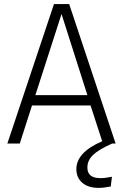

<svg xmlns="http://www.w3.org/2000/svg" viewBox="-20 -705 605 943"><path d="M409.2 -237.8 282.2 -636.2 153.8 -237.8ZM409.2 118.2Q409.2 169.9 473.1 169.9Q498 169.9 529.8 163.1L523.9 210.9Q488.8 217.8 465.8 217.8Q412.6 217.8 383.8 192.4Q355 167 355 126Q355 43 481.9 -11.2L424.8 -187H137.2L77.1 0H16.1L245.1 -685.1H319.8L547.9 0H530.8Q463.9 29.8 436.5 56.4Q409.2 83 409.2 118.2Z"/></svg>

Font: FiraSans-Light
Style: Regular
Weight: 300
Designer: Carrois Corporate & Edenspiekermann AG
Foundry: Carrois Corporate GbR & Edenspiekermann AG
Version: Version 3.106;PS 003.106;hotconv 1.0.70;makeotf.lib2.5.58329